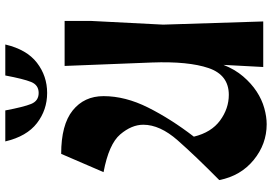

<svg xmlns="http://www.w3.org/2000/svg" viewBox="-171 -843 1027 725"><g transform="rotate(-90 342.5 -480.5)"><path d="M25 -166Q116 -256 175 -323Q234 -390 234 -453Q234 -497 197.5 -540Q161 -583 55 -603L124 -763Q234 -763 288 -719.5Q342 -676 342 -603Q342 -521 299 -435Q256 -349 189 -262Q205 -196 250 -163Q295 -130 347 -130Q422 -130 448 -206.5Q474 -283 469 -420L456 -750H626V-651L612 -378L624 0H452L460 -150Q443 -107 416.5 -76Q390 -45 359.5 -25Q329 -5 296.5 4Q264 13 236 13Q161 13 101 -36Q41 -85 25 -166ZM354 -848Q384 -848 395.5 -876.5Q407 -905 420 -974H537Q518 -893 468 -854.5Q418 -816 354 -816Q290 -816 240 -854.5Q190 -893 171 -974H288Q301 -905 312.5 -876.5Q324 -848 354 -848Z"/></g></svg>

Font: Trickster
Style: Regular
Weight: 400
Designer: Jean-Baptiste Morizot
Foundry: Jean-Baptiste Morizot
Version: Version 2.000;PS 2.0;hotconv 1.0.88;makeotf.lib2.5.647800